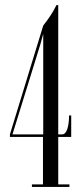

<svg xmlns="http://www.w3.org/2000/svg" viewBox="-20 -735 332 755"><path d="M105.5 0V-10H149V-196.5H19V-206.5L150 -634.5Q164 -652 177.2 -671.8Q190.5 -691.5 202 -715H209V-206.5H224Q237.5 -206.5 244.5 -227.2Q251.5 -248 251.5 -281H260V-196.5H209V-10H253V0ZM150 -602 138.5 -560 29 -206.5H150Z"/></svg>

Font: Imbue 100pt Light
Style: Regular
Weight: 300
Designer: Tyler Finck
Foundry: Etcetera Type Company
Version: Version 1.102; ttfautohint (v1.8.3)